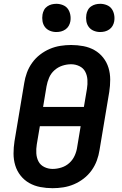

<svg xmlns="http://www.w3.org/2000/svg" viewBox="-20 -979 640 1007"><path d="M256 8Q223 8 191.5 2Q160 -4 133.5 -19Q107 -34 88 -58Q69 -82 60 -111.5Q51 -141 51 -173.5Q51 -206 56 -238L107 -543Q111 -570 121 -597.5Q131 -625 148.5 -649.5Q166 -674 190 -692.5Q214 -711 241 -722.5Q268 -734 296.5 -738.5Q325 -743 353 -743Q386 -743 417.5 -737Q449 -731 475.5 -716Q502 -701 521 -677Q540 -653 549 -623.5Q558 -594 558 -561.5Q558 -529 553 -497L502 -192Q498 -165 488 -137.5Q478 -110 460.5 -85.5Q443 -61 419 -42.5Q395 -24 368 -12.5Q341 -1 312.5 3.5Q284 8 256 8ZM420 -418 436 -513Q440 -537 438.5 -560.5Q437 -584 427 -603Q417 -622 396.5 -632Q376 -642 353 -642Q330 -642 307 -634.5Q284 -627 265.5 -610.5Q247 -594 237.5 -571.5Q228 -549 224 -526L206 -418ZM256 -93Q279 -93 302.5 -100.5Q326 -108 344 -124.5Q362 -141 372 -163.5Q382 -186 385 -209L403 -317H189L173 -222Q169 -198 170.5 -174.5Q172 -151 182 -132Q192 -113 212.5 -103Q233 -93 256 -93ZM505 -811Q488 -811 472 -817.5Q456 -824 446 -837Q436 -850 433 -867.5Q430 -885 433 -903Q435 -915 441 -926.5Q447 -938 458 -945.5Q469 -953 481 -956Q493 -959 506 -959Q523 -959 539.5 -952.5Q556 -946 565.5 -933Q575 -920 578.5 -902.5Q582 -885 579 -867Q577 -855 570.5 -843.5Q564 -832 553 -824.5Q542 -817 530 -814Q518 -811 505 -811ZM275 -811Q258 -811 242 -817.5Q226 -824 216 -837Q206 -850 203 -867.5Q200 -885 203 -903Q205 -915 211 -926.5Q217 -938 228 -945.5Q239 -953 251 -956Q263 -959 276 -959Q293 -959 309.5 -952.5Q326 -946 335.5 -933Q345 -920 348.5 -902.5Q352 -885 349 -867Q347 -855 340.5 -843.5Q334 -832 323 -824.5Q312 -817 300 -814Q288 -811 275 -811Z"/></svg>

Font: Iosevka Extended
Style: Bold Italic
Weight: 700
Width: 7
Italic angle: -9°
Monospace: yes
Designer: Belleve Invis
Foundry: Belleve Invis
Version: Version 32.5.0; ttfautohint (v1.8.4)